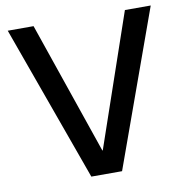

<svg xmlns="http://www.w3.org/2000/svg" viewBox="-81 -808 859 886"><g transform="rotate(-10 348.0 -365.0)"><path d="M276 0 13 -730H134L347 -110H349L562 -730H683L420 0Z"/></g></svg>

Font: M PLUS 2 Thin Medium
Style: Regular
Weight: 500
Version: Version 1.001